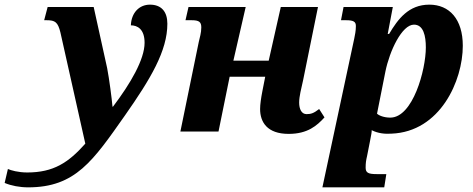

<svg xmlns="http://www.w3.org/2000/svg" viewBox="-170 -566 2034 826"><path d="M-49 240C155 240 230 126 368 -70C478 -227 550 -347 550 -464C550 -515 525 -546 475 -546C429 -546 395 -511 393 -457C421 -457 452 -441 452 -382C452 -310 391 -206 316 -107H314C311 -142 300 -226 291 -273L233 -536H35L20 -479H31C67 -479 79 -471 90 -426L197 52C124 134 60 176 -53 176C-91 176 -123 167 -136 161L-150 221C-122 233 -85 240 -49 240Z M1072 10C1154 10 1194 -26 1226 -61L1203 -97C1180 -79 1168 -75 1149 -75C1127 -75 1117 -97 1117 -125C1117 -151 1126 -185 1134 -221L1198 -536H1038L986 -305H834L887 -536H641L628 -479H655C687 -479 696 -471 696 -448C696 -424 689 -404 685 -385L606 0H770L818 -236H971L959 -175C953 -144 949 -117 949 -97C949 -41 979 10 1072 10Z M1492 183H1450C1414 183 1403 177 1403 155C1403 135 1405 123 1409 106L1422 40C1427 18 1430 -4 1429 -6C1456 8 1487 11 1514 9C1724 1 1821 -219 1821 -369C1821 -484 1763 -546 1677 -546C1588 -546 1542 -484 1504 -420H1498L1520 -536H1308L1297 -479H1319C1352 -479 1361 -472 1361 -454C1361 -432 1357 -416 1354 -400L1217 240H1483ZM1509 -60C1482 -60 1460 -69 1452 -77L1488 -258C1506 -347 1559 -460 1611 -460C1652 -460 1662 -411 1662 -362C1662 -265 1606 -60 1509 -60Z"/></svg>

Font: Noto Serif SemiCondensed Extra
Style: Italic
Weight: 800
Width: 4
Italic angle: -12°
Designer: Monotype Design Team
Foundry: Monotype Imaging Inc.
Version: Version 1.901